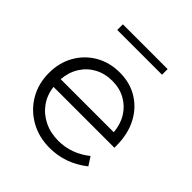

<svg xmlns="http://www.w3.org/2000/svg" viewBox="-187 -806 946 946"><g transform="rotate(45 286.0 -333.0)"><path d="M504.4 -61Q414.6 9.8 305.2 9.8Q229.5 9.8 169.7 -24.2Q109.9 -58.1 75.7 -116.7Q41.5 -175.3 41.5 -249.5Q41.5 -321.3 73.5 -377.4Q105.5 -433.6 161.1 -465.8Q216.8 -498 287.6 -498Q359.4 -498 414.1 -464.1Q468.8 -430.2 499.5 -370.4Q530.3 -310.5 530.3 -231.9V-216.8H106.4Q112.3 -165.5 140.1 -127Q168 -88.4 212.2 -66.9Q256.3 -45.4 311 -45.4Q400.9 -45.4 476.1 -105ZM104.5 -268.6H474.1Q469.7 -320.8 445.3 -359.9Q420.9 -398.9 381.1 -420.9Q341.3 -442.9 290.5 -442.9Q239.3 -442.9 198.5 -420.9Q157.7 -398.9 133.1 -359.6Q108.4 -320.3 104.5 -268.6ZM441.9 -637.2H129.9V-676.3H441.9Z"/></g></svg>

Font: Kumbh Sans Light
Style: Regular
Weight: 300
Version: Version 1.004